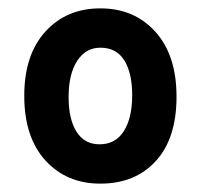

<svg xmlns="http://www.w3.org/2000/svg" viewBox="-20 -550 482 459"><path d="M220 -111Q139 -111 88.5 -166.5Q38 -222 38 -321Q38 -419 88.5 -474.5Q139 -530 220 -530Q301 -530 351.5 -474Q402 -418 402 -319Q402 -219 352.5 -165Q303 -111 220 -111ZM218 -205Q256 -205 276 -236.5Q296 -268 296 -322Q296 -376 277 -406Q258 -436 220 -436Q185 -436 164.5 -404.5Q144 -373 144 -318Q144 -265 163 -235Q182 -205 218 -205Z"/></svg>

Font: Noto Sans ExtraCondensed SemiBold
Style: Regular
Weight: 600
Width: 2
Designer: Monotype Design Team
Foundry: Monotype Imaging Inc.
Version: Version 2.013; ttfautohint (v1.8.4.7-5d5b)